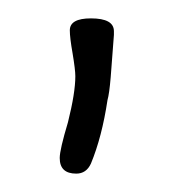

<svg xmlns="http://www.w3.org/2000/svg" viewBox="-20 -496 189 209"><path d="M63 -307Q45 -307 45 -324Q45 -333 54 -363Q62 -395 62 -413Q62 -420 59 -438Q56 -455 56 -463Q56 -476 79 -476Q104 -476 104 -462V-458Q102 -430 100.5 -412Q99 -394 97 -387Q91 -347 79 -318Q74 -307 63 -307Z"/></svg>

Font: Ole
Style: Regular
Weight: 400
Designer: Robert E. Leuschke
Foundry: Robert E. Leuschke
Version: Version 1.010; ttfautohint (v1.8.3)